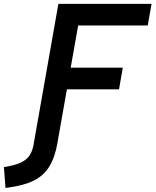

<svg xmlns="http://www.w3.org/2000/svg" viewBox="-134 -713 783 966"><path d="M156.7 -3.9 155.8 2.9Q143.1 77.1 114.7 123.8Q86.4 170.4 36.6 195.3Q-13.2 220.2 -91.3 230.5L-106.4 232.4L-114.3 127.9L-93.3 124Q-32.7 112.8 -3.4 88.9Q25.9 64.9 34.7 16.1L39.6 -12.2L159.7 -693.4H628.4L609.4 -585H259.3L221.7 -372.6H483.9L464.8 -263.7H202.6Z"/></svg>

Font: Cascadia Code PL SemiBold
Style: Italic
Weight: 600
Italic angle: -10°
Monospace: yes
Designer: Aaron Bell
Foundry: Saja Typeworks
Version: Version 2404.023; ttfautohint (v1.8.4)